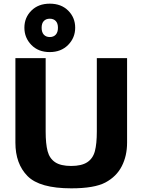

<svg xmlns="http://www.w3.org/2000/svg" viewBox="-20 -1010 786 1047"><path d="M64 -232V-693H229V-293Q229 -226 239.5 -186Q250 -146 280.5 -125.5Q311 -105 368 -105Q425 -105 456 -125.5Q487 -146 497.5 -186Q508 -226 508 -293V-693H673V-232Q673 -160 644 -103.5Q615 -47 555 -15Q495 17 369 17Q196 17 130 -50Q64 -117 64 -232ZM151 -765Q113 -804 113 -859Q113 -914 151 -952Q189 -990 251.5 -990Q314 -990 352 -952Q390 -914 390 -859Q390 -804 351.5 -765Q313 -726 251 -726Q189 -726 151 -765ZM219 -895.5Q207 -883 207 -858.5Q207 -834 219 -821Q231 -808 251.5 -808Q272 -808 284 -821Q296 -834 296 -858.5Q296 -883 284 -895.5Q272 -908 251.5 -908Q231 -908 219 -895.5Z"/></svg>

Font: Fix15 Mono
Style: Bold
Weight: 700
Designer: Carrois Corporate & Edenspiekermann AG
Foundry: Carrois Corporate GbR & Edenspiekermann AG
Version: Version 3.206